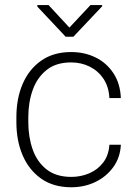

<svg xmlns="http://www.w3.org/2000/svg" viewBox="-20 -749 553 778"><path d="M269 9.8Q196.8 9.8 147.2 -24.9Q97.7 -59.6 72 -119.1Q46.4 -178.7 46.4 -253.9V-274.4Q46.4 -350.1 72 -409.4Q97.7 -468.8 147.2 -503.4Q196.8 -538.1 268.1 -538.1Q323.2 -538.1 367.9 -515.9Q412.6 -493.7 439.9 -451.9Q467.3 -410.2 469.7 -351.6H423.3Q420.9 -397.5 399.4 -429.7Q377.9 -461.9 343.5 -479Q309.1 -496.1 268.1 -496.1Q207 -496.1 168.7 -465.3Q130.4 -434.6 112.5 -384.3Q94.7 -334 94.7 -274.4V-253.9Q94.7 -194.3 112.3 -143.8Q129.9 -93.3 168.5 -62.7Q207 -32.2 269 -32.2Q307.1 -32.2 341.3 -46.6Q375.5 -61 397.9 -90.1Q420.4 -119.1 423.3 -162.6H469.7Q467.3 -110.8 439.2 -72Q411.1 -33.2 366.7 -11.7Q322.3 9.8 269 9.8ZM394 -723.6 277.3 -600.1H246.1L131.3 -722.2V-728.5H176.8L261.2 -637.2L346.7 -728.5H394Z"/></svg>

Font: Heebo ExtraLight
Style: Regular
Weight: 250
Designer: Oded Ezer
Foundry: Ezer Type House
Version: Version 3.100